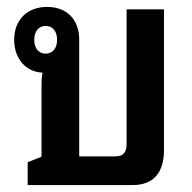

<svg xmlns="http://www.w3.org/2000/svg" viewBox="-20 -535 556 555"><path d="M60 0H363C423 0 454 -35 454 -101V-508H346V-119C346 -94 336 -83 313 -83H209V-420C209 -479 173 -515 116 -515C59 -515 21 -478 21 -420C21 -365 55 -327 103 -325C101 -314 100 -304 100 -292V-82L60 -66ZM112 -380C92 -380 79 -395 79 -420C79 -444 91 -460 112 -460C132 -460 145 -445 145 -420C145 -395 132 -380 112 -380Z"/></svg>

Font: Noto Sans Thai Looped UI Narrow Medium
Style: Regular
Weight: 500
Width: 4
Designer: Cadson Demak Team
Foundry: Cadson Demak Co., Ltd.
Version: Version 1.000